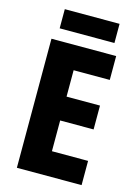

<svg xmlns="http://www.w3.org/2000/svg" viewBox="-131 -955 733 1026"><g transform="rotate(15 235.5 -442.5)"><path d="M426 0H68V-714H426V-582H226V-436H411V-304H226V-134H426ZM399 -885V-779H96V-885Z"/></g></svg>

Font: Noto Sans Arabic UI Cn XBd
Style: Regular
Weight: 800
Width: 3
Designer: Monotype Design Team, Nadine Chahine and Nizar Qandah
Foundry: Monotype Imaging Inc.
Version: Version 2.010; ttfautohint (v1.8.4.7-5d5b)